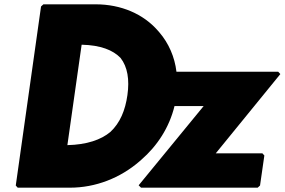

<svg xmlns="http://www.w3.org/2000/svg" viewBox="-20 -852 1318 889"><path d="M292 -180 358 -645C446 -643 503 -620 538 -584C571 -542 580 -483 570 -412C560 -341 536 -283 491 -241C448 -205 382 -182 292 -180ZM170 -822 53 7 62 17H304C423 17 537 -28 626 -105L634 -112C708 -176 764 -262 788 -361H923L622 6L633 17H1173L1184 7L1204 -132L1195 -142H979L1278 -509L1268 -520H797C789 -588 761 -652 718 -702L711 -710C644 -787 541 -832 423 -832H181Z"/></svg>

Font: Hussar Woodtype
Style: UltraObl
Weight: 900
Foundry: Cannot Into Space Fonts
Version: Version 1.07